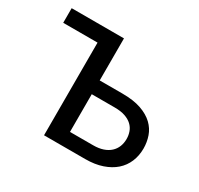

<svg xmlns="http://www.w3.org/2000/svg" viewBox="-115 -645 813 785"><g transform="rotate(30 292.0 -253.0)"><path d="M370 -65Q397 -65 416.8 -71.8Q436.5 -78.5 449.8 -90.8Q463 -103 469.5 -119.5Q476 -136 476 -155.5Q476 -173.5 470.2 -189.2Q464.5 -205 451.8 -217Q439 -229 418.8 -236Q398.5 -243 369 -243H261V-65ZM368.5 -308Q421 -308 456.8 -295.5Q492.5 -283 514.5 -262Q536.5 -241 546 -213.5Q555.5 -186 555.5 -156.5Q555.5 -122.5 543.5 -93.8Q531.5 -65 508 -44.2Q484.5 -23.5 450 -11.8Q415.5 0 370.5 0H176V-437.5H14V-506.5H261V-308Z"/></g></svg>

Font: Lato
Style: Regular
Weight: 400
Designer: Lukasz Dziedzic with Adam Twardoch and Botio Nikoltchev
Foundry: tyPoland Lukasz Dziedzic
Version: Version 2.015; 2015-08-06; http://www.latofonts.com/